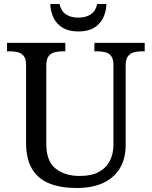

<svg xmlns="http://www.w3.org/2000/svg" viewBox="-20 -928 757 958"><path d="M362 10Q283 10 226.5 -12.5Q170 -35 140 -85Q110 -135 110 -216V-604Q110 -634 98.5 -648.5Q87 -663 68.5 -667.5Q50 -672 28 -672H15V-714H306V-672H293Q271 -672 252 -667Q233 -662 222 -647Q211 -632 211 -600V-210Q211 -123 258 -86.5Q305 -50 378 -50Q436 -50 473 -70Q510 -90 528 -125.5Q546 -161 546 -206V-604Q546 -634 534.5 -648.5Q523 -663 504.5 -667.5Q486 -672 464 -672H451V-714H702V-672H689Q667 -672 648 -667Q629 -662 618 -647Q607 -632 607 -600V-204Q607 -138 579 -90Q551 -42 496.5 -16Q442 10 362 10ZM371 -771Q324 -771 293 -789.5Q262 -808 247 -839.5Q232 -871 231 -908H277Q285 -872 309.5 -856Q334 -840 371 -840Q408 -840 432.5 -856Q457 -872 465 -908H511Q510 -871 495 -839.5Q480 -808 449.5 -789.5Q419 -771 371 -771Z"/></svg>

Font: Noto Serif Tamil
Style: Italic
Weight: 400
Italic angle: -12°
Designer: Indian Type Foundry, Tom Grace, and the Monotype Design Team
Foundry: Monotype Imaging Inc.
Version: Version 2.003